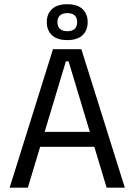

<svg xmlns="http://www.w3.org/2000/svg" viewBox="-20 -866 620 886"><path d="M24.5 0 224.5 -639H355.5L556 0H472L296.5 -583H284L108.5 0ZM144.5 -188.5V-257.5H435.5V-188.5ZM196 -763V-764.5Q196 -802 220 -824.2Q244 -846.5 290.5 -846.5Q337 -846.5 360.8 -824.2Q384.5 -802 384.5 -764.5V-763Q384.5 -726 360.8 -703.5Q337 -681 290.5 -681Q244 -681 220 -703.5Q196 -726 196 -763ZM245 -763Q245 -743.5 256.8 -732.8Q268.5 -722 290.5 -722Q313 -722 324.5 -732.8Q336 -743.5 336 -763V-764.5Q336 -784 324.5 -794.8Q313 -805.5 290.5 -805.5Q268.5 -805.5 256.8 -794.8Q245 -784 245 -764.5Z"/></svg>

Font: Anek Tamil
Style: Regular
Weight: 400
Designer: Aadarsh Rajan (Tamil), Yesha Goshar (Latin)
Foundry: Ek Type
Version: Version 1.003